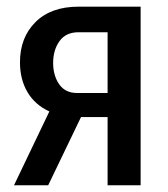

<svg xmlns="http://www.w3.org/2000/svg" viewBox="-20 -548 498 568"><path d="M396 -528.3V0H298.3V-201.7H219.7L122.6 0H21.5L126 -218.3Q83.5 -237.8 61.3 -275.4Q39.1 -313 39.1 -363.8Q39.1 -437 85 -482.7Q130.9 -528.3 212.4 -528.3ZM137.2 -361.8Q137.2 -324.7 155 -298.8Q172.9 -272.9 208 -272.9H298.3V-452.6H212.4Q174.8 -452.6 156 -426.3Q137.2 -399.9 137.2 -361.8Z"/></svg>

Font: Franco
Style: Regular
Weight: 400
Designer: Google
Version: Version 1.200311; 2013